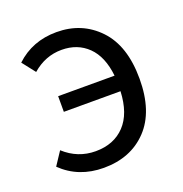

<svg xmlns="http://www.w3.org/2000/svg" viewBox="-108 -652 725 761"><g transform="rotate(-20 254.5 -272.0)"><path d="M204 13Q98 13 27 -56L64 -112Q121 -60 196 -60Q273 -60 319 -108.5Q365 -157 369 -250H130V-316H368Q359 -399 315.5 -441.5Q272 -484 205 -484Q136 -484 81 -436L38 -491Q108 -557 210 -557Q317 -557 387 -483.5Q457 -410 457 -271Q457 -133 387.5 -60Q318 13 204 13Z"/></g></svg>

Font: Noto Sans SC
Style: Regular
Weight: 400
Designer: Ryoko NISHIZUKA  (kana, bopomofo & ideographs); Paul D. Hunt (Latin, Greek & Cyrillic); Sandoll Communications , Soo-you
Foundry: Adobe
Version: Version 2.002;hotconv 1.0.116;makeotfexe 2.5.65601